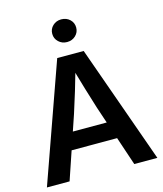

<svg xmlns="http://www.w3.org/2000/svg" viewBox="-135 -1043 970 1142"><g transform="rotate(-15 350.5 -472.0)"><path d="M10.3 0 268.6 -727.5H431.6L690.4 0H548.3L420.4 -381.3Q401.4 -441.4 380.6 -510.7Q359.9 -580.1 333 -673.3H367.2Q340.8 -580.1 319.8 -510.7Q298.8 -441.4 279.3 -381.3L149.9 0ZM163.1 -175.3V-281.2H538.1V-175.3ZM351.1 -804.2Q319.8 -804.2 298.6 -824.5Q277.3 -844.7 277.3 -874Q277.3 -903.8 298.6 -923.8Q319.8 -943.8 350.6 -943.8Q382.3 -943.8 403.6 -923.8Q424.8 -903.8 424.8 -874Q424.8 -844.7 403.6 -824.5Q382.3 -804.2 351.1 -804.2Z"/></g></svg>

Font: Inter 28pt SemiBold
Style: Regular
Weight: 600
Designer: Rasmus Andersson
Foundry: rsms
Version: Version 4.001;git-66647c0bb